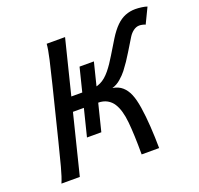

<svg xmlns="http://www.w3.org/2000/svg" viewBox="-124 -846 1020 983"><g transform="rotate(-20 386.5 -355.0)"><path d="M322.8 -698.7 148.9 0H48.8Q61.5 -28.8 75.9 -83Q90.3 -137.2 107.9 -208L178.2 -490.2Q195.8 -561.5 208.3 -615.7Q220.7 -669.9 222.7 -698.7ZM418.9 -531.2 330.6 -177.2H252.4L340.8 -531.2ZM208 -325.2 227.1 -401.9H358.9Q382.3 -401.9 409.4 -414.3Q436.5 -426.8 463.4 -459.5Q487.8 -489.7 511.2 -529.3Q534.7 -568.8 558.1 -606.4Q581.5 -644 605.5 -667.5Q628.4 -689.9 654.3 -700.2Q680.2 -710.4 709 -710.4Q724.6 -710.4 743.7 -707.8Q762.7 -705.1 772.9 -701.2L732.4 -617.2Q727.5 -620.1 717.5 -622.3Q707.5 -624.5 699.7 -624.5Q683.1 -624.5 667.7 -613.3Q652.3 -602.1 641.1 -584Q626 -560.1 599.6 -515.9Q573.2 -471.7 543.5 -433.1Q529.8 -415.5 508.3 -396.7Q486.8 -377.9 461.4 -370.6Q493.2 -365.7 513.4 -347.9Q533.7 -330.1 545.9 -301.3Q558.1 -272.9 565.7 -224.6Q573.2 -176.3 576.9 -117.9Q580.6 -59.6 581.1 0H485.8Q485.8 -108.4 479 -177Q472.2 -245.6 448.7 -282.2Q436.5 -301.8 415.8 -313.5Q395 -325.2 366.7 -325.2Z"/></g></svg>

Font: Andika
Style: Italic
Weight: 400
Italic angle: -14°
Designer: Victor Gaultney, Annie Olsen, Julie Remington, Don Collingsworth, Eric Hays, Becca Hirsbrunner
Foundry: SIL International
Version: Version 6.101